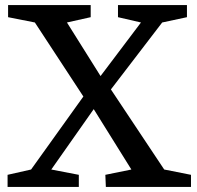

<svg xmlns="http://www.w3.org/2000/svg" viewBox="-20 -740 781 760"><path d="M339 -672 245 -651 378 -439 538 -651 447 -672V-720H720V-672L622 -651L419 -386L630 -69L736 -48V0H399L397 -48L500 -69L351 -308L183 -69L292 -48V0H10V-48L103 -69L310 -358L118 -651L12 -672V-720H339Z"/></svg>

Font: Domine Medium
Style: Regular
Weight: 500
Designer: Pablo Impallari, Rodrigo Fuenzalida, Brenda Gallo
Foundry: Pablo Impallari, Rodrigo Fuenzalida, Brenda Gallo
Version: Version 2.000